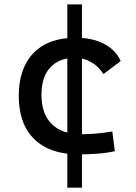

<svg xmlns="http://www.w3.org/2000/svg" viewBox="-20 -701 626 884"><path d="M290 163.1V-680.7H357.4V163.1ZM342.8 9.8Q210.4 9.8 138.4 -59.8Q66.4 -129.4 66.4 -259.8Q66.4 -386.7 134.5 -457Q202.6 -527.3 329.1 -527.3Q404.8 -527.3 458.7 -499.3Q512.7 -471.2 535.6 -419.9L456.1 -359.9Q434.1 -395.5 399.9 -415Q365.7 -434.6 325.2 -434.6Q252 -434.6 211.4 -390.4Q170.9 -346.2 170.9 -264.6Q170.9 -176.3 218.5 -129.6Q266.1 -83 354.5 -83Q390.6 -83 426.8 -86.4Q462.9 -89.8 497.1 -95.7L508.8 -4.9Q468.8 3.9 426 6.8Q383.3 9.8 342.8 9.8Z"/></svg>

Font: Cascadia Code
Style: Regular
Weight: 400
Designer: Aaron Bell
Foundry: Saja Typeworks
Version: Version 2404.023